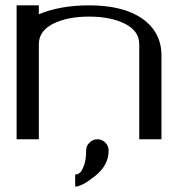

<svg xmlns="http://www.w3.org/2000/svg" viewBox="-20 -520 706 717"><path d="M385.7 42Q385.7 96.7 335.9 136.7Q286.1 176.8 260.7 176.8V131.8Q269.5 131.8 277.8 125.5Q286.1 119.1 293.9 97.2Q301.8 75.2 301.8 42Q301.8 24.4 314.5 12.2Q327.1 0 343.8 0Q360.4 0 373 12.2Q385.7 24.4 385.7 42ZM125 -500V-466.8Q205.1 -500 312.5 -500Q441.4 -500 512.2 -449.7Q583 -399.4 583 -312.5V0H500V-354.5Q500 -404.3 446.8 -431.2Q393.6 -458 312.5 -458Q231.4 -458 178.2 -431.2Q125 -404.3 125 -354.5V0H42V-500Z"/></svg>

Font: okolaks
Style: Regular
Weight: 500
Version: Version 000.6.0